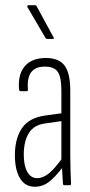

<svg xmlns="http://www.w3.org/2000/svg" viewBox="-20 -709 344 735"><path d="M226 0Q222 0 221 -5Q219 -30 218 -55.5Q217 -81 217 -95L215 -98V-361Q215 -413 201.5 -433.5Q188 -454 151 -454Q115 -454 99 -432Q83 -410 87 -365Q87 -360 82 -360H59Q54 -360 53 -366Q48 -423 74 -454.5Q100 -486 152 -487Q204 -488 226.5 -459Q249 -430 249 -362V-114Q249 -82 250 -54.5Q251 -27 252 -6Q252 0 248 0ZM114 6Q76 6 56.5 -26.5Q37 -59 37 -115Q37 -179 64.5 -219Q92 -259 155 -267L220 -276V-246L157 -237Q111 -232 91 -200.5Q71 -169 71 -117Q71 -75 84.5 -51Q98 -27 122 -27Q143 -27 164.5 -43Q186 -59 221 -107L222 -71Q188 -27 164.5 -10.5Q141 6 114 6ZM161 -560Q156 -560 154 -564L85 -682Q84 -685 85 -687Q86 -689 88 -689H114Q119 -689 121 -684L185 -566Q187 -563 186 -561.5Q185 -560 182 -560Z"/></svg>

Font: Sofia Sans Extra Condensed ExtraLight
Style: Regular
Weight: 250
Designer: Botio Nikoltchev, Ani Petrova
Foundry: lettersoup
Version: Version 4.101